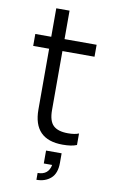

<svg xmlns="http://www.w3.org/2000/svg" viewBox="-98 -731 596 996"><g transform="rotate(10 200.0 -233.0)"><path d="M270 11Q115 11 115 -147V-467H31V-530H115V-680H185V-530H354V-467H185V-156Q185 -99 209.5 -75.5Q234 -52 287 -52Q323 -52 344 -61V0H343Q317 11 270 11ZM168 214V178Q225 178 235 124H191V56H273V106Q273 162 243.5 188Q214 214 168 214Z"/></g></svg>

Font: Tanohe Sans
Style: Regular
Weight: 400
Designer: Village Type and Design LLC & Cristiano Sobral
Foundry: Cooper Hewitt Smithsonian Design Museum
Version: Version 1.00;September 29, 2021;FontCreator 13.0.0.2655 64-b